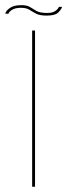

<svg xmlns="http://www.w3.org/2000/svg" viewBox="-48 -706 258 726"><path d="M73.5 0V-590.5H84.5V0ZM129 -647Q102.5 -647 88.8 -654.2Q75 -661.5 63.2 -669Q51.5 -676.5 31 -676.5Q9.5 -676.5 -2.8 -668.5Q-15 -660.5 -16 -654H-28Q-26 -665 -10.8 -675.8Q4.5 -686.5 32 -686.5Q55 -686.5 66.2 -679Q77.5 -671.5 90.5 -664.2Q103.5 -657 131 -657Q151.5 -657 162.2 -665.2Q173 -673.5 174.5 -680H186.5Q185 -672 173 -659.5Q161 -647 129 -647Z"/></svg>

Font: Anybody ExtraExpanded Thin
Style: Regular
Weight: 100
Width: 8
Designer: Tyler Finck
Foundry: Etcetera Type Company
Version: Version 1.010; ttfautohint (v1.8.3) -l 8 -r 50 -G 200 -x 14 